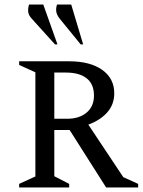

<svg xmlns="http://www.w3.org/2000/svg" viewBox="-20 -832 633 852"><path d="M65 0V-16L137 -49V-511L65 -544V-560H287Q380 -560 433.5 -522Q487 -484 487 -418Q487 -369 456.5 -334Q426 -299 372 -279L527 -46L593 -16V0H451L289 -255H221V-50L287 -16V0ZM273 -510H221V-305H278Q332 -305 364.5 -332.5Q397 -360 397 -408Q397 -459 364.5 -484.5Q332 -510 273 -510ZM224 -635 121 -749Q106 -765 105 -781Q104 -797 109 -812H172L235 -635ZM338 -635 245 -749Q231 -767 229.5 -782Q228 -797 233 -812H296L349 -635Z"/></svg>

Font: Spectral SC
Style: Regular
Weight: 400
Designer: Jean-Baptiste Levee
Foundry: Production Type
Version: Version 2.001